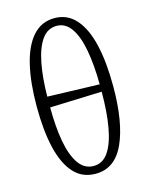

<svg xmlns="http://www.w3.org/2000/svg" viewBox="-117 -846 726 931"><g transform="rotate(-15 246.0 -380.5)"><path d="M247 10Q180 10 137.5 -37Q95 -84 74.5 -171Q54 -258 54 -379Q54 -499 75 -587Q96 -675 139 -723Q182 -771 248 -771Q312 -771 354.5 -723Q397 -675 417.5 -587Q438 -499 438 -378Q438 -197 391 -93.5Q344 10 247 10ZM377 -404Q376 -503 362.5 -576.5Q349 -650 320.5 -691Q292 -732 248 -732Q202 -732 173.5 -691.5Q145 -651 131 -579Q117 -507 116 -412ZM247 -29Q293 -29 321.5 -71Q350 -113 363.5 -189Q377 -265 377 -367L116 -358Q116 -260 129.5 -186Q143 -112 172 -70.5Q201 -29 247 -29Z"/></g></svg>

Font: Noto Serif Condensed Light
Style: Regular
Weight: 300
Width: 3
Designer: Monotype Design Team
Foundry: Monotype Imaging Inc.
Version: Version 2.013